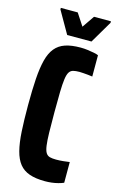

<svg xmlns="http://www.w3.org/2000/svg" viewBox="-132 -917 593 977"><g transform="rotate(15 164.5 -428.5)"><path d="M211 8Q162 8 129 -3.5Q96 -15 76 -40Q56 -65 45.5 -106Q35 -147 31.5 -205.5Q28 -264 28 -344Q28 -424 32 -483Q36 -542 46.5 -583Q57 -624 77.5 -649Q98 -674 130.5 -685Q163 -696 211 -696Q230 -696 248.5 -693.5Q267 -691 282.5 -688Q298 -685 306 -681V-569Q294 -571 281.5 -572Q269 -573 257.5 -574Q246 -575 237 -575Q217 -575 204 -571.5Q191 -568 183.5 -556Q176 -544 172.5 -518.5Q169 -493 168 -451Q167 -409 167 -344Q167 -279 168 -236.5Q169 -194 172.5 -169Q176 -144 183.5 -132Q191 -120 204 -116.5Q217 -113 237 -113Q257 -113 275.5 -115Q294 -117 308 -119V-10Q297 -5 280 -0.5Q263 4 245.5 6Q228 8 211 8ZM128 -740 61 -857V-865H150L192 -801L236 -865H325V-857L256 -740Z"/></g></svg>

Font: Saira ExtraCondensed ExtraBold
Style: Regular
Weight: 800
Width: 2
Designer: Hector Gatti with collaboration of the Omnibus-Type team
Foundry: Omnibus-Type
Version: Version 1.101